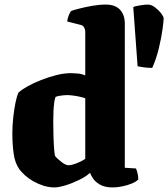

<svg xmlns="http://www.w3.org/2000/svg" viewBox="-20 -820 736 840"><path d="M219 0Q194 0 170.5 -7.5Q147 -15 126.5 -26.5Q106 -38 90.5 -52Q75 -66 65 -79Q45 -107 39.5 -149.5Q34 -192 34 -235Q34 -271 38 -307Q42 -343 48 -372Q54 -401 61 -415Q75 -428 101 -442.5Q127 -457 160 -470Q193 -483 227 -491.5Q261 -500 290 -500Q301 -500 319 -498.5Q337 -497 353 -490V-682Q353 -691 348 -700Q343 -709 333 -711L274 -726Q276 -742 281.5 -754.5Q287 -767 291 -772Q302 -776 327 -782.5Q352 -789 383 -794.5Q414 -800 443 -800Q484 -800 505 -777.5Q526 -755 526 -717V-86L575 -83Q578 -76 581.5 -63Q585 -50 585 -35Q576 -25 556.5 -17Q537 -9 514.5 -4.5Q492 0 474 0Q438 0 417 -12.5Q396 -25 386.5 -40Q377 -55 374 -64Q357 -48 326.5 -33Q296 -18 266 -9Q236 0 219 0ZM280 -97Q288 -97 300 -100.5Q312 -104 326.5 -110.5Q341 -117 353 -125V-390Q346 -393 330.5 -396.5Q315 -400 299.5 -402Q284 -404 273 -404Q266 -404 257 -403Q248 -402 239 -400.5Q230 -399 223 -396Q219 -385 217 -369.5Q215 -354 214 -333.5Q213 -313 213 -287Q213 -258 214 -224Q215 -190 217 -165Q219 -140 222 -136Q227 -130 234.5 -123.5Q242 -117 249.5 -111Q257 -105 265 -101Q273 -97 280 -97ZM646 -523Q625 -523 608.5 -525.5Q592 -528 582 -530L563 -789Q570 -793 592.5 -796.5Q615 -800 627 -800Q642 -800 658 -788Q674 -776 685 -761.5Q696 -747 696 -740Q696 -728 691 -691.5Q686 -655 675 -609Q664 -563 646 -523Z"/></svg>

Font: Texturina 12pt Black
Style: Regular
Weight: 900
Designer: Guillermo Torres Carreño
Foundry: Omnibus-Type
Version: Version 1.002